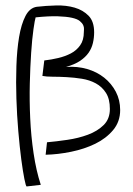

<svg xmlns="http://www.w3.org/2000/svg" viewBox="-20 -547 479 692"><path d="M76.2 125Q73.2 125 67.9 98.1Q62.5 71.3 56.6 26.9Q50.8 -17.6 45.9 -74.7Q41 -131.8 39.1 -191.4Q37.1 -251 39.1 -309.1Q41 -367.2 48.8 -413.6Q56.6 -460 71.8 -489.3Q86.9 -518.6 112.3 -522.5Q145.5 -526.4 182.1 -527.3Q218.8 -528.3 249 -519.5Q279.3 -510.7 299.3 -490.2Q319.3 -469.7 319.3 -430.7Q319.3 -411.1 314.9 -392.1Q310.5 -373 299.3 -356.9Q288.1 -340.8 268.6 -327.6Q249 -314.5 217.8 -305.7Q258.8 -308.6 293.9 -298.3Q329.1 -288.1 355.5 -267.1Q381.8 -246.1 397.5 -216.3Q413.1 -186.5 413.1 -150.4Q413.1 -108.4 387.7 -78.1Q362.3 -47.9 323.2 -28.8Q284.2 -9.8 236.3 0Q188.5 9.8 144.5 10.7L149.4 -34.2Q182.6 -37.1 222.7 -43Q262.7 -48.8 296.9 -61.5Q331.1 -74.2 353.5 -96.2Q376 -118.2 376 -154.3Q376 -190.4 361.8 -212.4Q347.7 -234.4 325.2 -246.6Q302.7 -258.8 274.9 -263.2Q247.1 -267.6 220.2 -269Q193.4 -270.5 169.9 -270.5Q146.5 -270.5 132.8 -273.4L139.6 -329.1Q165 -332 189.9 -337.9Q214.8 -343.8 235.4 -354.5Q255.9 -365.2 269 -383.8Q282.2 -402.3 282.2 -431.6Q282.2 -435.5 282.7 -442.4Q283.2 -449.2 279.8 -456.5Q276.4 -463.9 267.6 -471.2Q258.8 -478.5 239.3 -482.9Q219.7 -487.3 188 -488.3Q156.2 -489.3 108.4 -484.4Q105.5 -475.6 100.6 -441.4Q95.7 -407.2 92.3 -356.9Q88.9 -306.6 87.4 -245.6Q85.9 -184.6 88.9 -120.6Q91.8 -56.6 101.1 5.9Q110.4 68.4 127 119.1Z"/></svg>

Font: Annie Use Your Telescope
Style: Regular
Weight: 400
Designer: Kimberly Geswein
Foundry: Kimberly Geswein
Version: Version 1.002 2001